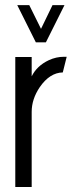

<svg xmlns="http://www.w3.org/2000/svg" viewBox="-20 -746 303 766"><path d="M48.8 -725.6H96.7L143.6 -630.9L189.5 -725.6H237.3L163.1 -577.1H123ZM41 0V-518.6H106.4V-441.4Q127 -483.4 174.8 -505.9Q204.1 -519.5 235.4 -519.5H246.1L230.5 -457Q178.7 -456.1 138.7 -398.4Q106.4 -350.6 106.4 -299.8V0Z"/></svg>

Font: Post No Bills Colombo Medium
Style: Regular
Weight: 500
Designer: Kosala Senevirathne, Siva Puranthara, Lasantha Premarathna, Tharique Azeez
Foundry: Mooniak
Version: Version 1.220 ; ttfautohint (v1.6)